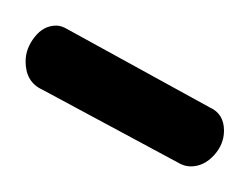

<svg xmlns="http://www.w3.org/2000/svg" viewBox="-20 -721 195 150"><path d="M0 -673C0 -662.3 4.3 -655 13 -651L119 -594C122.3 -592 125.7 -591 129 -591C135.7 -591 141.7 -593.8 147 -599.5C152.3 -605.2 155 -611.7 155 -619C155 -627.7 151.3 -633.7 144 -637L33 -698C29.7 -700 26.7 -701 24 -701C17.3 -701 11.7 -698 7 -692C2.3 -686 0 -679.7 0 -673Z"/></svg>

Font: Terminal Dosis
Style: Book
Weight: 400
Designer: EdgarTolentino, PabloImpallari, IginoMarini
Foundry: EdgarTolentino, PabloImpallari, IginoMarini
Version: Version 1.006